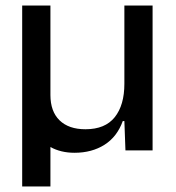

<svg xmlns="http://www.w3.org/2000/svg" viewBox="-20 -549 643 701"><path d="M61 131.8V-528.8H164.1V-202.1Q164.1 -142.1 197.5 -109.6Q231 -77.1 292 -77.1Q363.8 -77.1 398.9 -121.1Q434.1 -165 434.1 -243.2V-528.8H537.1V0H438L434.1 -106.9H428.2Q407.7 -49.8 361.6 -20.5Q315.4 8.8 252 8.8Q202.1 8.8 164.1 -12.2V131.8Z"/></svg>

Font: Lumene Sans Medium
Style: Regular
Weight: 500
Designer: Deni Anggara
Version: Version 1.003;Glyphs 3.1.2 (3151)